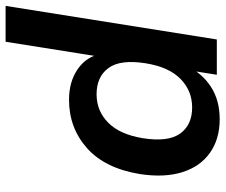

<svg xmlns="http://www.w3.org/2000/svg" viewBox="-78 -698 786 669"><g transform="rotate(-90 314.5 -363.0)"><path d="M234 10Q165 10 117 -24Q69 -58 49.5 -120.5Q30 -183 43 -268Q63 -390 133.5 -452.5Q204 -515 302 -515Q365 -515 409 -484.5Q453 -454 462 -402H451L504 -736H629L512 0H389L406 -107H421Q396 -53 348.5 -21.5Q301 10 234 10ZM275 -86Q333 -86 374.5 -126.5Q416 -167 429 -248Q443 -336 412.5 -377.5Q382 -419 321 -419Q263 -419 222 -378.5Q181 -338 168 -258Q154 -170 184 -128Q214 -86 275 -86Z"/></g></svg>

Font: Mulish ExtraLight
Style: Bold Italic
Weight: 700
Italic angle: -9°
Version: Version 3.603